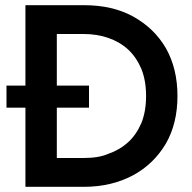

<svg xmlns="http://www.w3.org/2000/svg" viewBox="-20 -720 741 740"><path d="M5 -390V-305H323V-390ZM199 -700H78V0H199ZM301 -111H151V0H304Q409 0 492 -44Q572 -87 619 -166Q664 -244 664 -350Q664 -456 619 -535Q574 -612 492 -657Q413 -700 304 -700H151V-589H301Q354 -589 397 -574Q441 -559 474 -529Q506 -499 525 -454Q543 -409 543 -350Q543 -291 525 -246Q505 -200 474 -172Q441 -142 397 -127Q361 -111 301 -111Z"/></svg>

Font: NM-font
Style: Medium
Weight: 500
Designer: ""
Foundry: ""
Version: ""